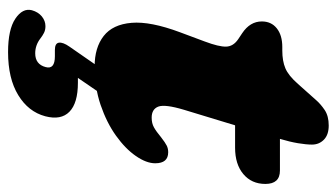

<svg xmlns="http://www.w3.org/2000/svg" viewBox="-204 -418 855 488"><g transform="rotate(90 224.0 -174.5)"><path d="M80 -352 65 -362Q35 -382 35 -412Q35 -436 52.5 -450Q70 -464 100 -464H109Q135.5 -464 154 -471.8Q172.5 -479.5 194 -504L235 -550Q245 -561.5 260.2 -571.8Q275.5 -582 299.5 -582Q323 -582 335.5 -569.8Q348 -557.5 348 -539.5Q348 -525 344.5 -504Q341 -483 333.5 -458H414Q448 -458 448 -421Q448 -386 423 -365Q398 -344 356 -344H299L259.5 -214Q245 -165.5 251.5 -148.8Q258 -132 279.5 -132Q294 -132 304.2 -137.8Q314.5 -143.5 329.5 -156Q343 -166.5 350.5 -170.2Q358 -174 367.5 -174Q395.5 -174 395.5 -141Q395.5 -118.5 377 -91.8Q358.5 -65 325.2 -41.2Q292 -17.5 247.2 -2.2Q202.5 13 149.5 13Q101.5 13 72 -10Q42.5 -33 38.5 -81Q34.5 -129 62.5 -204L86 -267Q99.5 -303 99 -321.2Q98.5 -339.5 80 -352ZM159 -9.5H223L178.5 55.5Q184.5 55.5 191 55.5Q242.5 55.5 264.5 77Q286.5 98.5 276 138.5Q264.5 181.5 222.2 207.2Q180 233 113 233Q55.5 233 28 214.5Q0.5 196 6.5 172.5Q11 156.5 22.2 147.2Q33.5 138 47 138Q57 138 64.2 141.8Q71.5 145.5 78.5 151Q95.5 164 116 164Q144 164 151 137.5Q157.5 114 123.5 114H107.5Q90.5 114 89 103.8Q87.5 93.5 99 77Z"/></g></svg>

Font: Fraunces 9pt S100 Black
Style: Italic
Weight: 900
Italic angle: -16°
Version: Version 1.000; ttfautohint (v1.8.3)